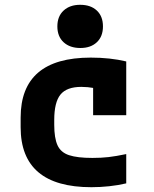

<svg xmlns="http://www.w3.org/2000/svg" viewBox="-20 -770 640 800"><path d="M361 10Q66 10 66 -240V-280Q66 -530 358 -530Q439 -530 506 -514V-290H368V-495L424 -390Q401 -398 373 -403Q345 -408 319 -408Q258 -408 232 -376Q206 -344 206 -270V-250Q206 -195 219.5 -165Q233 -135 267.5 -123.5Q302 -112 365 -112Q402 -112 432.5 -115.5Q463 -119 506 -128V-6Q472 2 435 6Q398 10 361 10ZM315 -570Q271 -570 245 -594Q219 -618 219 -660Q219 -702 245 -726Q271 -750 314 -750Q358 -750 383.5 -726Q409 -702 409 -660Q409 -618 383.5 -594Q358 -570 315 -570Z"/></svg>

Font: M PLUS Code Latin Expanded
Style: Bold
Weight: 700
Width: 7
Designer: Coji Morishita
Foundry: UNDERFOREST DESIGN
Version: Version 1.002; ttfautohint (v1.8.3)